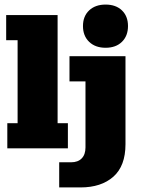

<svg xmlns="http://www.w3.org/2000/svg" viewBox="-20 -649 617 840"><path d="M12 0V-110H57V-473H7V-583H232V-110H277V0ZM239 171V61H291Q321 61 337.5 44Q354 27 354 -4V-293H284V-403H529V-18Q529 77 476 124Q423 171 332 171ZM442 -440Q397 -440 370 -466Q343 -492 343 -535Q343 -578 370 -603.5Q397 -629 442 -629Q487 -629 513.5 -603.5Q540 -578 540 -535Q540 -492 513.5 -466Q487 -440 442 -440Z"/></svg>

Font: Rokkitt Black
Style: Regular
Weight: 900
Designer: Vernon Adams
Foundry: Vernon Adams
Version: Version 3.103